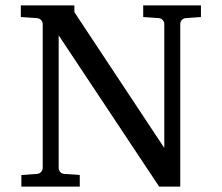

<svg xmlns="http://www.w3.org/2000/svg" viewBox="-20 -691 821 711"><path d="M668.5 -624Q657.7 -623 652.6 -616.2Q647.5 -609.4 647.5 -602.1V0H569.3L197.3 -560.1V-68.8Q197.3 -61.5 202.4 -54.7Q207.5 -47.9 218.3 -46.9L275.4 -43V0H59.1V-43L116.2 -46.9Q127 -47.9 132.6 -54.7Q138.2 -61.5 138.2 -68.8V-602.1Q138.2 -609.4 132.6 -616.2Q127 -623 116.2 -624L57.1 -627.9V-670.9H255.4V-646L588.4 -143.1V-602.1Q588.4 -609.4 583 -616.2Q577.6 -623 567.4 -624L510.3 -627.9V-670.9H724.1V-627.9Z"/></svg>

Font: BabelStone Ogham Fixed
Style: Regular
Weight: 400
Monospace: yes
Designer: Andrew West
Foundry: BabelStone
Version: Version 2.02 March 14, 2022